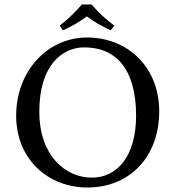

<svg xmlns="http://www.w3.org/2000/svg" viewBox="-20 -825 781 855"><path d="M689 -329C689 -527 548 -658 368 -658C189 -658 52 -506 52 -310C52 -113 197 10 369 10C560 10 689 -129 689 -329ZM355 -614C496 -614 586 -518 586 -310C586 -131 503 -34 389 -34C269 -34 155 -135 155 -327C155 -537 259 -614 355 -614ZM388 -805H345C314 -771 283 -739 246 -711L260 -690C298 -707 330 -725 367 -752C400 -727 434 -708 473 -690L489 -711C453 -738 418 -769 388 -805Z"/></svg>

Font: Libertinus Sans
Style: Regular
Weight: 400
Designer: Philipp H. Poll, Khaled Hosny
Foundry: Caleb Maclennan
Version: Version 7.050;RELEASE